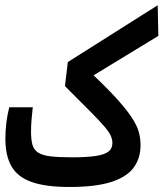

<svg xmlns="http://www.w3.org/2000/svg" viewBox="-20 -725 638 749"><path d="M251 4.4Q160.2 4.4 105.2 -14.4Q50.3 -33.2 25.6 -74.7Q1 -116.2 1 -183.6Q1 -213.4 4.6 -244.4Q8.3 -275.4 16.1 -306.6H107.9Q104.5 -278.3 102.8 -256.1Q101.1 -233.9 101.1 -211.4Q101.1 -178.7 106.9 -159.2Q112.8 -139.6 129.6 -129.2Q146.5 -118.7 178 -115Q209.5 -111.3 260.3 -111.3Q319.8 -111.3 354.2 -116.7Q388.7 -122.1 403.6 -134Q418.5 -146 418.5 -167Q418.5 -181.2 411.9 -195.8Q405.3 -210.4 386.2 -232.7Q367.2 -254.9 330.3 -292Q293.5 -329.1 233.4 -389.2L244.6 -482.9L595.2 -704.6L597.7 -585L282.7 -393.1L307.1 -466.8Q382.8 -397 427 -349.1Q471.2 -301.3 493.2 -267.8Q515.1 -234.4 521.7 -209.2Q528.3 -184.1 528.3 -159.2Q528.3 -107.9 501.5 -71.3Q474.6 -34.7 413.8 -15.1Q353 4.4 251 4.4Z"/></svg>

Font: Cascadia Code Medium
Style: Regular
Weight: 500
Monospace: yes
Designer: Aaron Bell
Foundry: Saja Typeworks
Version: Version 2407.024